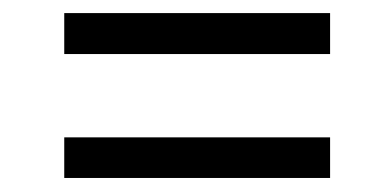

<svg xmlns="http://www.w3.org/2000/svg" viewBox="-20 -395 582 286"><path d="M471.7 -314.5H75.7V-375.5H471.7ZM471.7 -129.9H75.7V-190.4H471.7Z"/></svg>

Font: Vazirmatn RD FD Light
Style: Regular
Weight: 300
Designer: Saber Rastikerdar
Foundry: Saber Rastikerdar
Version: Version 33.003